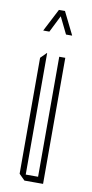

<svg xmlns="http://www.w3.org/2000/svg" viewBox="-81 -715 358 750"><g transform="rotate(10 98.5 -340.0)"><path d="M123 0V-500H147V0H124ZM73 0 50 -23V-24H123V0ZM50 -24V-483L73 -506H74V-24ZM134 -590 90 -680H114L158 -591V-590ZM44 -590V-591L90 -680H113L68 -590Z"/></g></svg>

Font: Foldit Thin
Style: Regular
Weight: 100
Designer: Sophia Tai
Foundry: Sophia Tai
Version: Version 1.003